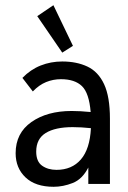

<svg xmlns="http://www.w3.org/2000/svg" viewBox="-20 -706 490 737"><path d="M186 11Q116 11 78 -25Q40 -61 40 -118Q40 -195 100.5 -237.5Q161 -280 255 -280Q271 -280 289.5 -279Q308 -278 328 -276Q322 -349 294.5 -375.5Q267 -402 214 -402Q184 -402 157 -391Q130 -380 106 -355L66 -407Q97 -439 136 -454.5Q175 -470 219 -470Q274 -470 315.5 -450.5Q357 -431 379.5 -383Q402 -335 402 -250V0H319V-63Q296 -18 259 -3.5Q222 11 186 11ZM119 -124Q119 -86 141.5 -70Q164 -54 197 -54Q256 -54 290.5 -94Q325 -134 329 -214Q292 -218 259 -218Q192 -218 155.5 -195.5Q119 -173 119 -124ZM219 -504 123 -644 185 -686 260 -530Z"/></svg>

Font: Inconsolata SemiCondensed Medium
Style: Regular
Weight: 500
Width: 4
Monospace: yes
Designer: Raph Levien, Cyreal, Brenton Simpson
Foundry: Raph Levien, Cyreal, Google
Version: Version 3.001; ttfautohint (v1.8.2.53-6de2)